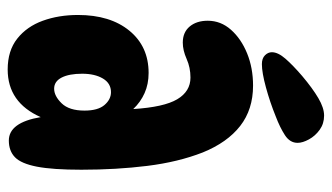

<svg xmlns="http://www.w3.org/2000/svg" viewBox="-202 -649 864 500"><g transform="rotate(90 230.0 -399.0)"><path d="M346 10Q299 10 285 -73Q247 13 161 13Q112 13 80.5 -12Q49 -37 34 -78.5Q19 -120 19 -170Q19 -254 60 -304Q101 -354 170 -354Q199 -354 222.5 -343.5Q246 -333 264 -314Q259 -394 238.5 -428.5Q218 -463 182 -463Q156 -463 133.5 -453Q111 -443 91 -443Q64 -443 49 -461Q34 -479 34 -508Q34 -542 57.5 -568.5Q81 -595 119 -610.5Q157 -626 203 -626Q265 -626 308 -592.5Q351 -559 377 -495Q402 -431 412 -350.5Q422 -270 422 -179Q422 -104 414 -63Q406 -22 389.5 -6Q373 10 346 10ZM211 -108Q230 -108 249 -127.5Q268 -147 268 -187Q268 -222 253.5 -239Q239 -256 220 -256Q197 -256 184.5 -235Q172 -214 172 -181Q172 -147 182 -127.5Q192 -108 211 -108ZM116 -675Q116 -691 133 -710.5Q150 -730 178 -754Q210 -781 235.5 -796Q261 -811 281 -811Q302 -811 318 -799.5Q334 -788 343 -771.5Q352 -755 352 -742Q352 -722 332 -709Q312 -696 283 -685Q246 -670 207.5 -659.5Q169 -649 147 -649Q132 -649 124 -657Q116 -665 116 -675Z"/></g></svg>

Font: DynaPuff Condensed Medium
Style: Regular
Weight: 500
Width: 3
Designer: Toshi Omagari, Jennifer Daniel
Foundry: Google Fonts
Version: Version 2.000; ttfautohint (v1.8.4.7-5d5b)